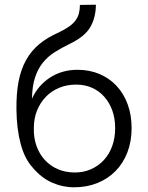

<svg xmlns="http://www.w3.org/2000/svg" viewBox="-20 -781 629 817"><path d="M295 16Q247 16 201.5 -4Q156 -24 119 -68Q85 -105 68 -168.5Q51 -232 50 -313Q49 -382 59 -434Q69 -486 91 -525.5Q113 -565 147.5 -593.5Q182 -622 230 -643Q257 -656 274.5 -668.5Q292 -681 302 -695Q312 -709 316 -725Q320 -741 320 -760L388 -761Q388 -708 365 -667Q342 -626 278 -595Q243 -578 213.5 -559.5Q184 -541 162.5 -514.5Q141 -488 129 -451Q117 -414 116 -361Q142 -418 193 -451Q244 -484 310 -484Q361 -484 403.5 -466Q446 -448 476.5 -415Q507 -382 523.5 -336.5Q540 -291 540 -236Q540 -179 522 -132.5Q504 -86 471.5 -53Q439 -20 394 -2Q349 16 295 16ZM298 -47Q336 -47 367.5 -61Q399 -75 422 -100Q445 -125 457.5 -159.5Q470 -194 470 -236Q470 -277 458 -310.5Q446 -344 424 -369Q402 -394 371.5 -407.5Q341 -421 304 -421Q265 -421 232 -407.5Q199 -394 175 -369Q151 -344 137.5 -310.5Q124 -277 124 -236Q123 -194 135.5 -159.5Q148 -125 171 -100Q194 -75 226.5 -61Q259 -47 298 -47Z"/></svg>

Font: Geist Light
Style: Regular
Weight: 400
Designer: Basement.studio, Andrés Briganti, Mateo Zaragoza
Foundry: Basement.studio, Vercel, Andrés Briganti, Guido Ferreyra, Mateo Zaragoza
Version: Version 1.401